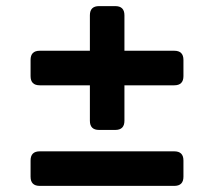

<svg xmlns="http://www.w3.org/2000/svg" viewBox="-20 -608 700 628"><path d="M304 -183Q274 -183 274 -213V-329H110Q80 -329 80 -359V-412Q80 -442 110 -442H274V-558Q274 -588 304 -588H357Q387 -588 387 -558V-442H550Q580 -442 580 -412V-359Q580 -329 550 -329H387V-213Q387 -183 357 -183ZM110 0Q80 0 80 -30V-83Q80 -113 110 -113H550Q580 -113 580 -83V-30Q580 0 550 0Z"/></svg>

Font: Pitagon Sans Text
Style: Bold
Weight: 700
Designer: Travis Tran
Foundry: Pitagon
Version: Version 1.001; ttfautohint (v1.8.4.7-5d5b);gftools[0.9.26]